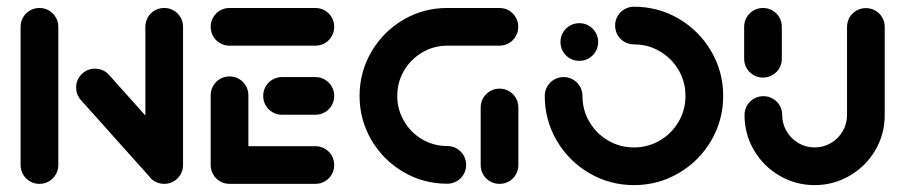

<svg xmlns="http://www.w3.org/2000/svg" viewBox="-20 -542 2669 566"><path d="M96.3 0Q81.1 0 68.3 -7.4Q55.6 -14.8 48.1 -27.6Q40.7 -40.4 40.7 -55.6V-463Q40.7 -478.1 48.1 -490.9Q55.6 -503.7 68.3 -511.1Q81.1 -518.5 96.3 -518.5Q111.5 -518.5 124.3 -511.1Q137 -503.7 144.4 -490.9Q151.9 -478.1 151.9 -463V-55.6Q151.9 -40.4 144.4 -27.6Q137 -14.8 124.3 -7.4Q111.5 0 96.3 0ZM204.4 -284.1Q204.4 -299.3 211.9 -312Q219.3 -324.8 232 -332.2Q244.8 -339.6 260 -339.6Q272.2 -339.6 283 -334.8Q293.7 -330 301.5 -321.1L510 -88.1L427 -14.1L218.5 -247Q204.4 -263 204.4 -284.1ZM464.1 0Q448.9 0 436.1 -7.4Q423.3 -14.8 415.9 -27.6Q408.5 -40.4 408.5 -55.6V-463Q408.5 -478.1 415.9 -490.9Q423.3 -503.7 436.1 -511.1Q448.9 -518.5 464.1 -518.5Q479.3 -518.5 492 -511.1Q504.8 -503.7 512.2 -490.9Q519.6 -478.1 519.6 -463V-55.6Q519.6 -40.4 512.2 -27.6Q504.8 -14.8 492 -7.4Q479.3 0 464.1 0Z M601.1 -51.9V-261.1Q601.1 -276.3 608.5 -289.1Q615.9 -301.9 628.7 -309.3Q641.5 -316.7 656.7 -316.7Q671.9 -316.7 684.6 -309.3Q697.4 -301.9 704.8 -289.1Q712.2 -276.3 712.2 -261.1V-51.9ZM965.2 -55.6Q965.2 -40.4 957.8 -27.6Q950.4 -14.8 937.6 -7.4Q924.8 0 909.6 0H656.7Q641.5 0 628.7 -7.4Q615.9 -14.8 608.5 -27.6Q601.1 -40.4 601.1 -55.6Q601.1 -70.7 608.5 -83.5Q615.9 -96.3 628.7 -103.7Q641.5 -111.1 656.7 -111.1H909.6Q924.8 -111.1 937.6 -103.7Q950.4 -96.3 957.8 -83.5Q965.2 -70.7 965.2 -55.6ZM755.9 -259.3Q755.9 -274.4 763.3 -287.2Q770.7 -300 783.5 -307.4Q796.3 -314.8 811.5 -314.8H909.6Q924.8 -314.8 937.6 -307.4Q950.4 -300 957.8 -287.2Q965.2 -274.4 965.2 -259.3Q965.2 -244.1 957.8 -231.3Q950.4 -218.5 937.6 -211.1Q924.8 -203.7 909.6 -203.7H811.5Q796.3 -203.7 783.5 -211.1Q770.7 -218.5 763.3 -231.3Q755.9 -244.1 755.9 -259.3ZM601.1 -463Q601.1 -478.1 608.5 -490.9Q615.9 -503.7 628.7 -511.1Q641.5 -518.5 656.7 -518.5H909.6Q924.8 -518.5 937.6 -511.1Q950.4 -503.7 957.8 -490.9Q965.2 -478.1 965.2 -463Q965.2 -447.8 957.8 -435Q950.4 -422.2 937.6 -414.8Q924.8 -407.4 909.6 -407.4H656.7Q641.5 -407.4 628.7 -414.8Q615.9 -422.2 608.5 -435Q601.1 -447.8 601.1 -463Z M1354.1 -55.9Q1354.1 -40.7 1346.7 -28Q1339.3 -15.2 1326.5 -7.8Q1313.7 -0.4 1298.5 -0.4Q1228.1 -0.4 1168.9 -35.2Q1109.6 -70 1074.8 -129.4Q1040 -188.9 1040 -259.3Q1040 -329.6 1074.8 -389.3Q1109.6 -448.9 1168.9 -483.7Q1228.1 -518.5 1298.5 -518.5H1452.2Q1467.4 -518.5 1480.2 -511.1Q1493 -503.7 1500.4 -490.9Q1507.8 -478.1 1507.8 -463Q1507.8 -447.8 1500.4 -435Q1493 -422.2 1480.2 -414.8Q1467.4 -407.4 1452.2 -407.4H1298.5Q1258.5 -407.4 1224.6 -387.4Q1190.7 -367.4 1170.9 -333.5Q1151.1 -299.6 1151.1 -259.3Q1151.1 -219.3 1170.9 -185.2Q1190.7 -151.1 1224.6 -131.3Q1258.5 -111.5 1298.5 -111.5Q1313.7 -111.5 1326.5 -104.1Q1339.3 -96.7 1346.7 -83.9Q1354.1 -71.1 1354.1 -55.9ZM1452.6 0Q1437.4 0 1424.6 -7.4Q1411.9 -14.8 1404.4 -27.6Q1397 -40.4 1397 -55.6V-225.2Q1397 -240.4 1404.4 -253.1Q1411.9 -265.9 1424.6 -273.3Q1437.4 -280.7 1452.6 -280.7Q1467.8 -280.7 1480.6 -273.3Q1493.3 -265.9 1500.7 -253.1Q1508.1 -240.4 1508.1 -225.2V-55.6Q1508.1 -40.4 1500.7 -27.6Q1493.3 -14.8 1480.6 -7.4Q1467.8 0 1452.6 0Z M1632.2 -418.1Q1632.2 -433.3 1639.6 -446.1Q1647 -458.9 1659.8 -466.3Q1672.6 -473.7 1687.8 -473.7Q1703 -473.7 1715.7 -466.3Q1728.5 -458.9 1735.9 -446.1Q1743.3 -433.3 1743.3 -418.1Q1743.3 -403 1735.9 -390.2Q1728.5 -377.4 1715.7 -370Q1703 -362.6 1687.8 -362.6Q1672.6 -362.6 1659.8 -370Q1647 -377.4 1639.6 -390.2Q1632.2 -403 1632.2 -418.1ZM1793.3 -466.7Q1793.3 -481.9 1800.7 -494.6Q1808.1 -507.4 1820.9 -514.8Q1833.7 -522.2 1848.9 -522.2Q1920.4 -522.2 1980.7 -486.9Q2041.1 -451.5 2076.5 -391.1Q2111.9 -330.7 2111.9 -259.3Q2111.9 -187.8 2076.5 -127.4Q2041.1 -67 1980.7 -31.7Q1920.4 3.7 1848.9 3.7Q1777.4 3.7 1717 -31.7Q1656.7 -67 1621.3 -127.4Q1585.9 -187.8 1585.9 -259.3Q1585.9 -274.4 1593.3 -287.2Q1600.7 -300 1613.5 -307.4Q1626.3 -314.8 1641.5 -314.8Q1656.7 -314.8 1669.4 -307.4Q1682.2 -300 1689.6 -287.2Q1697 -274.4 1697 -259.3Q1697 -217.8 1717.4 -183Q1737.8 -148.1 1772.6 -127.8Q1807.4 -107.4 1848.9 -107.4Q1890.4 -107.4 1925.2 -127.8Q1960 -148.1 1980.4 -183Q2000.7 -217.8 2000.7 -259.3Q2000.7 -300.7 1980.4 -335.6Q1960 -370.4 1925.2 -390.7Q1890.4 -411.1 1848.9 -411.1Q1833.7 -411.1 1820.9 -418.5Q1808.1 -425.9 1800.7 -438.7Q1793.3 -451.5 1793.3 -466.7Z M2229.3 -313.3Q2214.1 -313.3 2201.3 -320.7Q2188.5 -328.1 2181.1 -340.9Q2173.7 -353.7 2173.7 -368.9V-463Q2173.7 -478.1 2181.1 -490.9Q2188.5 -503.7 2201.3 -511.1Q2214.1 -518.5 2229.3 -518.5Q2244.4 -518.5 2257.2 -511.1Q2270 -503.7 2277.4 -490.9Q2284.8 -478.1 2284.8 -463V-368.9Q2284.8 -353.7 2277.4 -340.9Q2270 -328.1 2257.2 -320.7Q2244.4 -313.3 2229.3 -313.3ZM2532.6 -518.1Q2547.8 -518.1 2560.6 -510.7Q2573.3 -503.3 2580.7 -490.6Q2588.1 -477.8 2588.1 -462.6V-203Q2588.1 -146.3 2560.2 -98.9Q2532.2 -51.5 2484.6 -23.9Q2437 3.7 2381.5 3.7Q2325.9 3.7 2278.3 -23.9Q2230.7 -51.5 2202.8 -98.9Q2174.8 -146.3 2174.8 -203Q2174.8 -218.1 2182.2 -230.9Q2189.6 -243.7 2202.4 -251.1Q2215.2 -258.5 2230.4 -258.5Q2245.6 -258.5 2258.3 -251.1Q2271.1 -243.7 2278.5 -230.9Q2285.9 -218.1 2285.9 -203Q2285.9 -177 2298.9 -155Q2311.9 -133 2333.7 -120.2Q2355.6 -107.4 2381.5 -107.4Q2407.4 -107.4 2429.3 -120.2Q2451.1 -133 2464.1 -155Q2477 -177 2477 -203V-462.6Q2477 -477.8 2484.4 -490.6Q2491.9 -503.3 2504.6 -510.7Q2517.4 -518.1 2532.6 -518.1Z"/></svg>

Font: 26F Galaxy Hebrew Black
Style: Regular
Weight: 900
Designer: C₂₉H₂₅N₃O₅
Version: Version 1.000